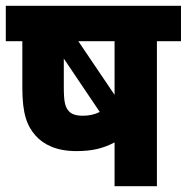

<svg xmlns="http://www.w3.org/2000/svg" viewBox="-20 -642 644 662"><path d="M604 -622H0V-500H57V-340C57 -249 73 -208 103 -174C130 -144 174 -121 243 -121C297 -121 335 -130 375 -151V0H521V-500H604ZM375 -500V-315L250 -500ZM217 -259C204 -274 200 -292 200 -343V-440L324 -256C306 -247 287 -243 266 -243C242 -243 227 -248 217 -259Z"/></svg>

Font: Noto Sans SemiCondensed ExtraBold
Style: Italic
Weight: 800
Width: 4
Italic angle: -12°
Designer: Monotype Design Team
Foundry: Monotype Imaging Inc.
Version: Version 2.013